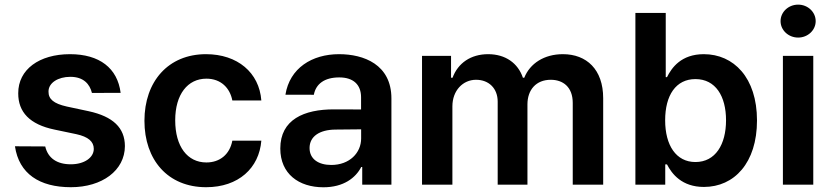

<svg xmlns="http://www.w3.org/2000/svg" viewBox="-20 -782 3530 813"><path d="M369.3 -388.5 490.8 -388.8C477.6 -493.6 401.3 -552.6 276.3 -552.6C146.3 -552.6 56.8 -487.9 57.2 -387.1C56.8 -307.5 105.8 -255 210.6 -233.3L303.6 -213.8C353.7 -202.8 377.1 -182.5 377.1 -151.6C377.1 -114.3 336.6 -86.3 279.8 -86.3C221.6 -86.3 183.2 -111.9 171.5 -161.9L43.3 -162.6C60.4 -46.5 147 10.7 280.2 10.7C412.3 10.7 508.5 -60 508.9 -163.4C508.5 -241.1 458.5 -288.7 355.5 -311.1L262.4 -331C207 -343.4 185 -362.6 185.4 -394.2C185 -431.1 225.9 -456.7 277.7 -456.7C334.5 -456.7 360.1 -425.4 369.3 -388.5Z M853 10.7C990.1 10.7 1077.4 -70.7 1086.6 -186.4H963.8C952.8 -127.8 910.5 -94.1 854 -94.1C773.8 -94.1 721.9 -161.2 721.9 -272.7C721.9 -382.8 774.9 -448.9 854 -448.9C915.8 -448.9 953.8 -409.1 963.8 -356.5H1086.6C1077.8 -474.8 985.4 -552.6 852.3 -552.6C692.5 -552.6 591.6 -437.1 591.6 -270.6C591.6 -105.5 690 10.7 853 10.7Z M1349.4 11C1435 11 1486.2 -29.1 1509.6 -74.9H1513.8V0H1637.4V-365.1C1637.4 -509.2 1519.9 -552.6 1415.8 -552.6C1301.1 -552.6 1206.7 -493.6 1188.6 -381L1308.9 -380.7C1317.5 -426.5 1353.7 -454.2 1416.5 -454.2C1476.2 -454.2 1508.9 -423.7 1508.9 -370V-318.5L1394.5 -318.9C1267.4 -319.2 1166.9 -275.9 1166.9 -153.1C1166.9 -45.8 1245.4 11 1349.4 11ZM1290.8 -155.2C1290.8 -204.5 1333.1 -232.6 1399.9 -233.3L1509.2 -234.4V-195.7C1509.2 -134.9 1460.2 -83.5 1382.8 -83.5C1329.2 -83.5 1290.8 -108 1290.8 -155.2Z M1767 0H1895.6V-331.7C1895.6 -398.8 1940.3 -444.2 1995.7 -444.2C2050.1 -444.2 2087.4 -407.7 2087.4 -351.6V0H2213.4V-340.2C2213.4 -401.6 2250 -444.2 2312.1 -444.2C2364 -444.2 2405.2 -413.7 2405.2 -346.2V0H2534.1V-366.1C2534.1 -487.9 2463.8 -552.6 2363.6 -552.6C2284.4 -552.6 2224.1 -513.5 2199.9 -452.8H2194.2C2173.3 -514.6 2120.4 -552.6 2046.9 -552.6C1973.7 -552.6 1919 -514.9 1896.3 -452.8H1889.9V-545.5H1767Z M2670.5 0H2796.9V-85.9H2804.3C2824.6 -46.2 2866.8 9.6 2960.6 9.6C3089.1 9.6 3185.4 -92.3 3185.4 -272C3185.4 -453.8 3086.3 -552.6 2960.2 -552.6C2864 -552.6 2823.9 -494.7 2804.3 -455.3H2799V-727.3H2670.5ZM2796.5 -272.7C2796.5 -378.6 2842 -447.1 2924.7 -447.1C3010.3 -447.1 3054.3 -374.3 3054.3 -272.7C3054.3 -170.5 3009.6 -95.9 2924.7 -95.9C2842.7 -95.9 2796.5 -166.9 2796.5 -272.7Z M3295.1 0H3423.7V-545.5H3295.1ZM3285.2 -692.5C3285.2 -654.1 3318.5 -622.9 3359.7 -622.9C3400.6 -622.9 3433.9 -654.1 3433.9 -692.5C3433.9 -731.2 3400.6 -762.4 3359.7 -762.4C3318.5 -762.4 3285.2 -731.2 3285.2 -692.5Z"/></svg>

Font: Margiela Sans Semi Bold
Style: Regular
Weight: 600
Designer: Stefan Endress, Andreas Faust
Version: Version 1.100;FEAKit 1.0